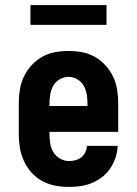

<svg xmlns="http://www.w3.org/2000/svg" viewBox="-20 -729 540 757"><path d="M252 8Q225 8 198 3Q171 -2 147 -15Q123 -28 104.5 -48.5Q86 -69 74.5 -94Q63 -119 58.5 -146Q54 -173 54 -200V-320Q54 -347 58 -374Q62 -401 73.5 -425.5Q85 -450 103.5 -470.5Q122 -491 145.5 -504.5Q169 -518 196 -523Q223 -528 250 -528Q277 -528 304 -523Q331 -518 354.5 -504.5Q378 -491 396.5 -470.5Q415 -450 426.5 -425.5Q438 -401 442 -374Q446 -347 446 -320V-209H175V-200Q175 -181 178 -163Q181 -145 190.5 -129Q200 -113 217 -103.5Q234 -94 252 -94Q265 -94 278 -97.5Q291 -101 301 -109Q311 -117 316.5 -129Q322 -141 323 -154H444Q443 -130 435.5 -107.5Q428 -85 415 -65.5Q402 -46 383.5 -31.5Q365 -17 343.5 -8Q322 1 299 4.5Q276 8 252 8ZM175 -311H325V-320Q325 -338 322 -356.5Q319 -375 310 -391Q301 -407 284.5 -416.5Q268 -426 250 -426Q232 -426 215.5 -416.5Q199 -407 190 -391Q181 -375 178 -356.5Q175 -338 175 -320ZM100 -631V-709H400V-631Z"/></svg>

Font: Iosevka Curly Slab Extrabold
Style: Regular
Weight: 800
Monospace: yes
Designer: Belleve Invis
Foundry: Belleve Invis
Version: Version 22.1.2; ttfautohint (v1.8.4)